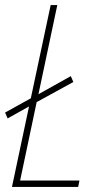

<svg xmlns="http://www.w3.org/2000/svg" viewBox="-31 -734 403 754"><path d="M16 0H276L281 -25H48L113 -333L257 -412L247 -435L120 -364L194 -714H168L90 -348L-11 -292L-1 -269L83 -316Z"/></svg>

Font: Noto Sans Condensed Thin
Style: Italic
Weight: 100
Width: 3
Italic angle: -12°
Designer: Monotype Design Team
Foundry: Monotype Imaging Inc.
Version: Version 2.013